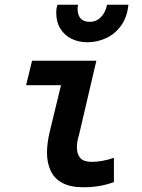

<svg xmlns="http://www.w3.org/2000/svg" viewBox="-20 -780 600 809"><path d="M331 9Q278 9 244 -8.5Q210 -26 194 -59.5Q178 -93 178 -137Q178 -157 181 -179.5Q184 -202 190 -227L237 -421H90L115 -524H386L313 -212Q308 -197 306 -183.5Q304 -170 304 -159Q304 -130 318.5 -114Q333 -98 367 -98Q386 -98 410 -102Q434 -106 460 -115V-13Q428 -1 396.5 4Q365 9 331 9ZM349 -602Q311 -602 281.5 -616.5Q252 -631 234.5 -659Q217 -687 217 -726Q217 -745 222 -760H309Q308 -756 307.5 -752Q307 -748 307 -742Q307 -716 320 -702Q333 -688 358 -688Q378 -688 392.5 -697.5Q407 -707 417 -723Q427 -739 431 -760H521Q516 -708 490.5 -672.5Q465 -637 427.5 -619.5Q390 -602 349 -602Z"/></svg>

Font: Ubuntu Sans Mono SemiBold
Style: Italic
Weight: 600
Italic angle: -13.5°
Monospace: yes
Designer: Dalton Maag Ltd
Foundry: Dalton Maag Ltd
Version: Version 1.006